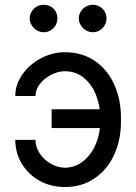

<svg xmlns="http://www.w3.org/2000/svg" viewBox="-20 -749 553 779"><path d="M124 -359.4H42Q42 -405.3 70.3 -446.3Q98.6 -487.3 145.5 -512.2Q192.4 -537.1 243.2 -537.1Q313.5 -537.1 365.2 -501.5Q417 -465.8 443.8 -405.3Q470.7 -344.7 470.7 -273.4V-253.9Q470.7 -182.6 443.8 -122.6Q417 -62.5 365.2 -26.4Q313.5 9.8 243.2 9.8Q186.5 9.8 140.6 -15.6Q94.7 -41 68.4 -85Q42 -128.9 42 -181.6H124Q124 -152.3 141.1 -126.5Q158.2 -100.6 185.5 -85Q212.9 -69.3 243.2 -68.4Q287.1 -69.3 319.8 -96.7Q352.5 -124 369.6 -166.5Q386.7 -209 386.7 -253.9V-273.4Q386.7 -319.3 370.1 -362.3Q353.5 -405.3 320.8 -432.6Q288.1 -460 243.2 -460Q215.8 -460 188 -445.8Q160.2 -431.6 142.1 -408.7Q124 -385.7 124 -359.4ZM420.9 -229.5H189.5V-305.7H420.9ZM100.6 -673.8Q100.6 -689.5 108.4 -702.1Q116.2 -714.8 128.9 -722.2Q141.6 -729.5 156.2 -729.5Q172.9 -729.5 185.5 -722.7Q198.2 -715.8 205.6 -703.1Q212.9 -690.4 212.9 -673.8Q212.9 -659.2 205.6 -646.5Q198.2 -633.8 185.5 -626Q172.9 -618.2 156.2 -618.2Q142.6 -618.2 129.4 -626Q116.2 -633.8 108.4 -647Q100.6 -660.2 100.6 -673.8ZM299.8 -673.8Q299.8 -689.5 307.6 -702.1Q315.4 -714.8 328.6 -722.2Q341.8 -729.5 356.4 -729.5Q372.1 -729.5 384.8 -722.2Q397.5 -714.8 404.8 -702.1Q412.1 -689.5 412.1 -673.8Q412.1 -659.2 404.8 -646.5Q397.5 -633.8 384.8 -626Q372.1 -618.2 356.4 -618.2Q341.8 -618.2 328.6 -626Q315.4 -633.8 307.6 -647Q299.8 -660.2 299.8 -673.8Z"/></svg>

Font: Pretendard GOV Variable
Style: Regular
Weight: 400
Designer: Base glyphs from Inter by Rasmus Andersson; Hangul glyphs from Noto Sans CJK(Source Han Sans) by Jang Soo-young and Kang
Foundry: Kil Hyung-jin
Version: Version 1.307;Glyphs 3.2 (3192)